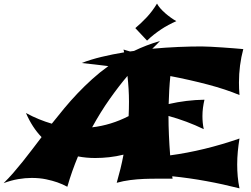

<svg xmlns="http://www.w3.org/2000/svg" viewBox="-92 -991 1388 1063"><path d="M863.8 -2Q823.7 -1.5 784.4 -1.7Q745.1 -2 706.3 -0.5Q667.5 1 629.4 5.9Q591.3 10.7 554.2 21Q565.4 -18.1 575 -56.9Q584.5 -95.7 591.8 -134.8Q552.2 -125 512.7 -120.6Q473.1 -116.2 435.1 -116.2Q410.2 -116.2 386.7 -118.4Q363.3 -120.6 339.8 -125Q323.2 -85 308.3 -43.2Q293.5 -1.5 280.8 43Q255.9 29.3 225.6 18.6Q199.2 9.3 163.3 1.7Q127.4 -5.9 83 -5.9Q47.9 -5.9 8.8 0.7Q-30.3 7.3 -71.8 22.9Q-44.9 -3.4 -18.8 -33.4Q7.3 -63.5 33.4 -95.9Q59.6 -128.4 85.4 -162.6Q111.3 -196.8 138.2 -231.9Q86.4 -285.2 51.8 -365.2Q88.9 -345.2 124.3 -330.8Q159.7 -316.4 194.8 -306.2Q228.5 -348.6 263.9 -391.4Q299.3 -434.1 337.9 -474.6Q376.5 -515.1 418.7 -553.2Q460.9 -591.3 507.8 -625Q468.3 -630.4 430.9 -634.3Q393.6 -638.2 359.9 -642.1Q410.2 -661.6 470 -676Q529.8 -690.4 595.2 -701.2L591.8 -716.8Q601.1 -713.9 610.1 -711.2Q619.1 -708.5 627.9 -706.1L649.9 -709Q716.3 -741.2 793.9 -764.2Q785.2 -754.9 774.2 -743.7Q763.2 -732.4 751 -721.2Q825.7 -728 895.3 -731Q964.8 -733.9 1023.9 -733.9Q1044.4 -733.9 1075.4 -732.2Q1106.4 -730.5 1139.4 -728.3Q1172.4 -726.1 1203.1 -723.6Q1233.9 -721.2 1254.9 -719.2Q1231 -629.9 1231 -534.2Q1231 -499 1233.9 -464.8Q1158.2 -496.6 1059.3 -522.7Q960.4 -548.8 851.1 -569.8Q847.2 -531.7 845 -492.4Q842.8 -453.1 841.8 -415Q940.4 -437.5 1040 -439Q1034.7 -416.5 1031.7 -394Q1028.8 -371.6 1028.8 -348.1Q1028.8 -330.1 1030.5 -312Q1032.2 -293.9 1036.1 -275.9Q988.8 -298.8 940.2 -316.9Q891.6 -335 840.8 -349.1Q840.8 -297.4 843.3 -242.2Q845.7 -187 850.1 -130.9Q1038.1 -156.2 1233.9 -224.1Q1228 -187.5 1224.6 -151.9Q1221.2 -116.2 1221.2 -80.1Q1221.2 -46.9 1224.1 -14.2Q1227.1 18.6 1233.9 51.8Q1141.6 28.3 1049.3 11.5Q957 -5.4 861.8 -15.1Q861.8 -12.2 862.3 -8.5Q862.8 -4.9 863.8 -2ZM418 -286.1Q522 -297.9 620.1 -348.1Q621.1 -368.7 621.6 -388.2Q622.1 -407.7 622.1 -428.2Q622.1 -463.4 619.9 -499Q617.7 -534.7 613.8 -570.8Q565.4 -513.7 515.4 -442.9Q465.3 -372.1 418 -286.1ZM884.3 -874Q861.3 -863.8 840.3 -852.5Q819.3 -841.3 799.6 -828.1Q779.8 -814.9 760.5 -799.8Q741.2 -784.7 722.2 -766.1L657.2 -835.4Q690.9 -863.8 721.2 -896.2Q751.5 -928.7 777.3 -971.2Q783.7 -958.5 795.9 -944.6Q808.1 -930.7 823 -917.7Q837.9 -904.8 854 -893.3Q870.1 -881.8 884.3 -874Z"/></svg>

Font: Shojumaru
Style: Regular
Weight: 400
Version: Version 1.001